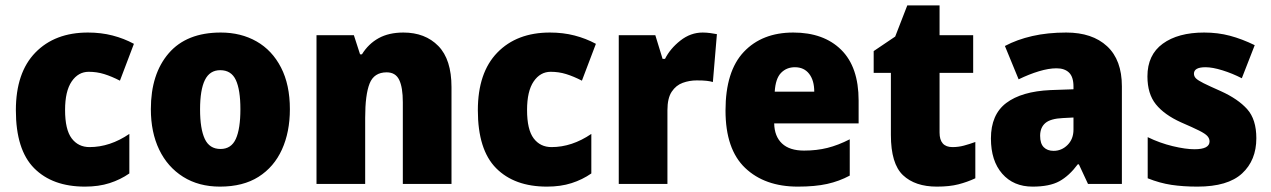

<svg xmlns="http://www.w3.org/2000/svg" viewBox="-20 -684 4726 714"><path d="M296 10Q175 10 107 -58.5Q39 -127 39 -274Q39 -414 111.5 -488.5Q184 -563 307 -563Q356 -563 398.5 -552Q441 -541 478 -521L426 -384Q395 -400 367.5 -408.5Q340 -417 310 -417Q271 -417 246.5 -381Q222 -345 222 -275Q222 -202 246.5 -169.5Q271 -137 313 -137Q389 -137 461 -186V-39Q428 -16 387.5 -3Q347 10 296 10Z M1058 -278Q1058 -193 1028.5 -128Q999 -63 941.5 -26.5Q884 10 798 10Q719 10 661 -26.5Q603 -63 572 -127.5Q541 -192 541 -278Q541 -409 607.5 -486Q674 -563 801 -563Q876 -563 934 -530Q992 -497 1025 -433Q1058 -369 1058 -278ZM724 -277Q724 -205 741.5 -167.5Q759 -130 800 -130Q840 -130 857 -167.5Q874 -205 874 -278Q874 -350 857 -386.5Q840 -423 799 -423Q760 -423 742 -386.5Q724 -350 724 -277Z M1480 -563Q1561 -563 1610 -513Q1659 -463 1659 -360V0H1478V-304Q1478 -359 1464.5 -387Q1451 -415 1418 -415Q1371 -415 1354.5 -373.5Q1338 -332 1338 -246V0H1157V-553H1296L1319 -482H1326Q1350 -521 1388 -542Q1426 -563 1480 -563Z M2014 10Q1893 10 1825 -58.5Q1757 -127 1757 -274Q1757 -414 1829.5 -488.5Q1902 -563 2025 -563Q2074 -563 2116.5 -552Q2159 -541 2196 -521L2144 -384Q2113 -400 2085.5 -408.5Q2058 -417 2028 -417Q1989 -417 1964.5 -381Q1940 -345 1940 -275Q1940 -202 1964.5 -169.5Q1989 -137 2031 -137Q2107 -137 2179 -186V-39Q2146 -16 2105.5 -3Q2065 10 2014 10Z M2593 -563Q2607 -563 2621.5 -561Q2636 -559 2646 -557L2631 -379Q2621 -382 2607.5 -383.5Q2594 -385 2571 -385Q2544 -385 2519 -376Q2494 -367 2478 -343Q2462 -319 2462 -274V0H2281V-553H2417L2444 -465H2453Q2472 -503 2510 -533Q2548 -563 2593 -563Z M2930 -563Q3043 -563 3108 -499Q3173 -435 3173 -310V-225H2859Q2860 -177 2888 -150.5Q2916 -124 2970 -124Q3017 -124 3057 -134Q3097 -144 3140 -166V-31Q3101 -10 3056 0Q3011 10 2947 10Q2824 10 2751 -59.5Q2678 -129 2678 -273Q2678 -419 2746 -491Q2814 -563 2930 -563ZM2936 -434Q2905 -434 2884.5 -413Q2864 -392 2861 -343H3008Q3008 -385 2989 -409.5Q2970 -434 2936 -434Z M3522 -137Q3544 -137 3564.5 -142.5Q3585 -148 3607 -156V-21Q3577 -7 3544 1.5Q3511 10 3464 10Q3383 10 3338 -32.5Q3293 -75 3293 -182V-413H3229V-494L3309 -548L3354 -664H3474V-553H3599V-413H3474V-191Q3474 -137 3522 -137Z M3945 -563Q4042 -563 4097 -512Q4152 -461 4152 -363V0H4026L3992 -73H3988Q3956 -30 3919.5 -10Q3883 10 3820 10Q3749 10 3707 -38Q3665 -86 3665 -169Q3665 -258 3722 -301Q3779 -344 3886 -349L3972 -352V-362Q3972 -398 3955.5 -414Q3939 -430 3909 -430Q3880 -430 3843.5 -419Q3807 -408 3768 -389L3717 -513Q3762 -537 3819 -550Q3876 -563 3945 -563ZM3933 -245Q3887 -243 3867.5 -226.5Q3848 -210 3848 -179Q3848 -150 3861.5 -136.5Q3875 -123 3898 -123Q3928 -123 3950 -145Q3972 -167 3972 -202V-247Z M4652 -170Q4652 -88 4599 -39Q4546 10 4433 10Q4380 10 4336.5 3.5Q4293 -3 4248 -21V-174Q4293 -152 4341 -140.5Q4389 -129 4422 -129Q4478 -129 4478 -158Q4478 -169 4470 -178Q4462 -187 4439 -198.5Q4416 -210 4372 -229Q4310 -257 4278.5 -296Q4247 -335 4247 -400Q4247 -480 4304 -521.5Q4361 -563 4458 -563Q4509 -563 4554 -551Q4599 -539 4646 -516L4598 -393Q4563 -411 4526 -422.5Q4489 -434 4463 -434Q4420 -434 4420 -410Q4420 -400 4427.5 -392.5Q4435 -385 4456 -374.5Q4477 -364 4520 -345Q4584 -316 4618 -278Q4652 -240 4652 -170Z"/></svg>

Font: Noto Sans Bengali SemiCondensed Black
Style: Regular
Weight: 900
Width: 4
Designer: Joana Ranito - Universal Thirst; Jelle Bosma - Monotype Design Team
Foundry: Universal Thirst ehf.
Version: Version 3.000; ttfautohint (v1.8.4.7-5d5b)